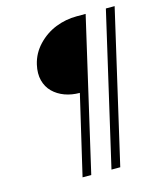

<svg xmlns="http://www.w3.org/2000/svg" viewBox="-119 -780 852 990"><g transform="rotate(-15 307.0 -285.0)"><path d="M198.2 120.1 297.4 -304.2Q254.4 -304.2 217.8 -317.6Q181.2 -331.1 155.5 -356.4Q129.9 -381.8 120.1 -418.9Q110.4 -456.1 121.1 -502.9Q134.3 -560.1 175.5 -603.5Q216.8 -647 271 -668.5Q325.2 -689.9 383.3 -689.9H431.6L244.6 120.1ZM352.5 120.1 539.6 -689.9H586.4L399.4 120.1Z"/></g></svg>

Font: HK Grotesk Legacy
Style: Italic
Weight: 400
Italic angle: -13°
Designer: Alfredo Marco Pradil
Foundry: Hanken Design Co.
Version: Version 2.022;PS 002.022;hotconv 1.0.88;makeotf.lib2.5.64775